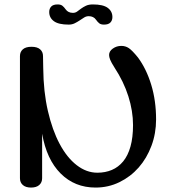

<svg xmlns="http://www.w3.org/2000/svg" viewBox="-20 -832 779 866"><path d="M175 -524Q176 -418 196 -331.5Q216 -245 249 -183Q282 -121 326 -87Q370 -53 419 -53Q455 -53 484.5 -65.5Q514 -78 535.5 -104Q557 -130 568.5 -171Q580 -212 580 -268Q580 -331 559 -397.5Q538 -464 496 -528Q482 -550 477 -562.5Q472 -575 472 -584Q472 -601 489 -613Q506 -625 527 -625Q546 -625 561 -615Q576 -605 602 -573Q640 -522 662 -450Q684 -378 684 -293Q684 -230 663 -174Q642 -118 605.5 -76.5Q569 -35 519 -10.5Q469 14 411 14Q317 14 253.5 -49.5Q190 -113 170 -229V-28Q170 -9 157 2.5Q144 14 120 14Q96 14 83 2.5Q70 -9 70 -28V-579Q70 -598 83 -609.5Q96 -621 122 -621Q148 -621 161 -609.5Q174 -598 174 -579ZM399 -812Q445 -812 466 -796.5Q487 -781 487 -755Q487 -740 478 -730.5Q469 -721 449 -721Q435 -721 427.5 -727Q420 -733 413 -743Q402 -759 380 -759Q369 -759 359.5 -753Q350 -747 339.5 -740Q329 -733 317 -727Q305 -721 290 -721Q244 -721 223 -736.5Q202 -752 202 -778Q202 -793 211 -802.5Q220 -812 240 -812Q254 -812 261.5 -806Q269 -800 276 -790Q287 -774 309 -774Q320 -774 328 -780Q336 -786 345.5 -793Q355 -800 367.5 -806Q380 -812 399 -812Z"/></svg>

Font: Sofadi One
Style: Regular
Weight: 400
Designer: Botjo Nikoltchev
Foundry: Botjo Nikoltchev
Version: Version 1.002